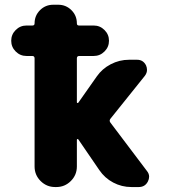

<svg xmlns="http://www.w3.org/2000/svg" viewBox="-20 -794 704 794"><path d="M89.8 -562.5Q63.5 -562.5 44.9 -581.1Q26.4 -599.6 26.4 -625.5Q26.4 -651.4 44.9 -669.9Q63.5 -688.5 89.8 -688.5H114.3Q123 -688.5 123 -697.3Q123 -729.5 145.5 -752Q168 -774.4 200.2 -774.4H220.7Q252.9 -774.4 275.4 -752Q297.9 -729.5 297.9 -697.3Q297.9 -688.5 306.6 -688.5H367.2Q393.6 -688.5 412.1 -669.9Q430.7 -651.4 430.7 -625.5Q430.7 -599.6 412.1 -581.1Q393.6 -562.5 367.2 -562.5H307.6Q297.9 -562.5 297.9 -552.7V-371.1Q297.9 -369.1 299.8 -368.2Q301.8 -367.2 303.7 -369.1L379.9 -477.5Q402.3 -509.8 438 -528.3Q473.6 -546.9 513.7 -546.9H546.9Q572.3 -546.9 584 -523.4Q587.9 -514.6 587.9 -504.9Q587.9 -492.2 579.1 -480.5L436.5 -302.7Q430.7 -294.9 436.5 -287.1L586.9 -87.9Q596.7 -76.2 596.7 -63.5Q596.7 -53.7 591.8 -43.9Q580.1 -20.5 553.7 -20.5H523.4Q483.4 -20.5 448.2 -39.1Q413.1 -57.6 390.6 -90.8L303.7 -217.8Q301.8 -219.7 299.8 -218.8Q297.9 -217.8 297.9 -215.8V-105.5Q297.9 -70.3 272.9 -45.4Q248 -20.5 212.9 -20.5H208Q172.9 -20.5 147.9 -45.4Q123 -70.3 123 -105.5V-552.7Q123 -562.5 113.3 -562.5Z"/></svg>

Font: Gen Jyuu GothicX Heavy
Style: Bold
Weight: 900
Designer: [Source Han Sans]
Ryoko NISHIZUKA  (kana & ideographs); Paul D. Hunt (Latin, Greek & Cyrillic); Wenlong ZHANG  (bopomofo
Version: Version 1.002.20150607